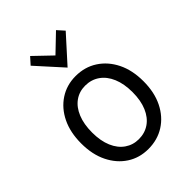

<svg xmlns="http://www.w3.org/2000/svg" viewBox="-223 -884 1007 1007"><g transform="rotate(-45 280.0 -381.0)"><path d="M278 11Q212 11 160.5 -22.5Q109 -56 79 -116.5Q49 -177 49 -259Q49 -341 78.5 -401.5Q108 -462 160 -496Q212 -530 278 -530Q346 -530 398.5 -496Q451 -462 481 -401.5Q511 -341 511 -259Q511 -177 481 -116.5Q451 -56 398.5 -22.5Q346 11 278 11ZM279 -61Q324 -61 358 -84.5Q392 -108 411 -152.5Q430 -197 430 -259Q430 -321 411 -366Q392 -411 357.5 -435Q323 -459 278 -459Q234 -459 200.5 -435Q167 -411 148.5 -366Q130 -321 130 -259Q130 -197 149 -152.5Q168 -108 202 -84.5Q236 -61 279 -61ZM280 -591 150 -735 184 -773 280 -681 376 -773 410 -735Z"/></g></svg>

Font: Ubuntu Sans Mono
Style: Regular
Weight: 400
Monospace: yes
Designer: Dalton Maag Ltd
Foundry: Dalton Maag Ltd
Version: Version 1.006